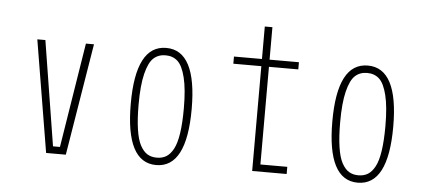

<svg xmlns="http://www.w3.org/2000/svg" viewBox="-47 -744 1894 854"><g transform="rotate(5 900.0 -317.0)"><path d="M317 -500H353L271 0H183L100 -500H136L211 -32H242Z M539 -251Q539 -512 675 -512Q811 -512 811 -251Q811 11 675 11Q539 11 539 -251ZM776 -251Q776 -336.5 763.2 -388Q750.5 -439.5 729 -459.2Q707.5 -479 675 -479Q642.5 -479 621 -459.2Q599.5 -439.5 586.8 -388Q574 -336.5 574 -251Q574 -185.5 580.8 -140Q587.5 -94.5 601.2 -69Q615 -43.5 632.8 -32.8Q650.5 -22 675 -22Q699.5 -22 717.2 -32.8Q735 -43.5 748.8 -69Q762.5 -94.5 769.2 -140Q776 -185.5 776 -251Z M1137 -32H1257V0H1103V-468H978V-500H1103V-645H1137V-500H1268V-468H1137Z M1439 -251Q1439 -512 1575 -512Q1711 -512 1711 -251Q1711 11 1575 11Q1439 11 1439 -251ZM1676 -251Q1676 -336.5 1663.2 -388Q1650.5 -439.5 1629 -459.2Q1607.5 -479 1575 -479Q1542.5 -479 1521 -459.2Q1499.5 -439.5 1486.8 -388Q1474 -336.5 1474 -251Q1474 -185.5 1480.8 -140Q1487.5 -94.5 1501.2 -69Q1515 -43.5 1532.8 -32.8Q1550.5 -22 1575 -22Q1599.5 -22 1617.2 -32.8Q1635 -43.5 1648.8 -69Q1662.5 -94.5 1669.2 -140Q1676 -185.5 1676 -251Z"/></g></svg>

Font: League Mono Condensed Thin
Style: Regular
Weight: 100
Width: 1
Designer: Tyler Finck
Foundry: The League of Moveable Type / Tyler Finck
Version: Version 2.210